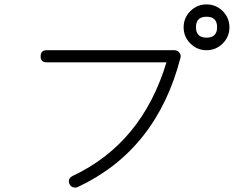

<svg xmlns="http://www.w3.org/2000/svg" viewBox="-20 -894 1062 872"><path d="M772 -666Q785 -666 794 -655.5Q803 -645 800 -633Q692 -213 334 -45Q328 -42 322 -42Q304 -42 296 -57Q285 -82 310 -95Q625 -243 736 -611H192Q164 -611 164.5 -638.5Q165 -666 192 -666ZM844.5 -843.5Q875 -874 918 -874Q961 -874 991.5 -843.5Q1022 -813 1022 -770Q1022 -727 991.5 -696.5Q961 -666 918 -666Q875 -666 844.5 -696.5Q814 -727 814 -770Q814 -813 844.5 -843.5ZM870 -770.5Q870 -723 918 -723Q966 -723 966 -770.5Q966 -818 918 -818Q870 -818 870 -770.5Z"/></svg>

Font: Shin Retro Maru Gothic Regular
Style: Regular
Weight: 400
Designer: Iose
Foundry: Typographish
Version: Version 1.002